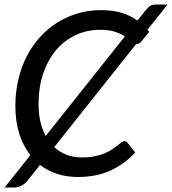

<svg xmlns="http://www.w3.org/2000/svg" viewBox="-20 -770 756 844"><path d="M628 -639 636 -630 602 -588.5Q598 -583.5 592.8 -580Q587.5 -576.5 579 -576.5H578.5L218.5 -123.5Q242.5 -101 273 -89.5Q303.5 -78 339 -78Q372 -78 397 -83.2Q422 -88.5 441 -96.5Q460 -104.5 473.5 -113.8Q487 -123 497 -131Q507 -139 513.8 -144.2Q520.5 -149.5 526.5 -149.5Q531.5 -149.5 534.8 -147.8Q538 -146 539.5 -143.5L574.5 -100Q528 -49 466 -20.5Q404 8 322.5 8Q272.5 8 230.8 -5.8Q189 -19.5 156 -45L99 26.5Q86 41.5 70.2 48Q54.5 54.5 40 54.5H0L113.5 -88Q81 -129 64.2 -183.8Q47.5 -238.5 47.5 -304Q47.5 -366 60.8 -421.5Q74 -477 98.2 -523.8Q122.5 -570.5 156.8 -608Q191 -645.5 233 -671.5Q275 -697.5 323.2 -711.5Q371.5 -725.5 424.5 -725.5Q476.5 -725.5 515.2 -713.5Q554 -701.5 584 -679.5L619.5 -724Q625.5 -731 630.2 -736Q635 -741 640 -744Q645 -747 651 -748.5Q657 -750 665.5 -750H716.5ZM149.5 -312Q149.5 -270 157.5 -235.2Q165.5 -200.5 181 -172.5L529 -610Q512 -621.5 486 -630.2Q460 -639 419.5 -639Q362.5 -639 313 -616Q263.5 -593 227.2 -550.5Q191 -508 170.2 -447.5Q149.5 -387 149.5 -312Z"/></svg>

Font: Lato Medium
Style: Italic
Weight: 500
Italic angle: -7°
Designer: Lukasz Dziedzic
Foundry: tyPoland Lukasz Dziedzic
Version: Version 2.006; 2014-01-15